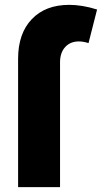

<svg xmlns="http://www.w3.org/2000/svg" viewBox="-20 -767 427 787"><path d="M226.1 0H54.2V-526.4Q54.2 -629.4 110.1 -688.2Q166 -747.1 263.7 -747.1Q316.9 -747.1 377.9 -728L342.8 -590.3Q321.8 -597.2 303.2 -597.2Q268.1 -597.2 247.1 -574Q226.1 -550.8 226.1 -511.7Z"/></svg>

Font: Kumbh Sans ExtraBold
Style: Regular
Weight: 800
Version: Version 1.005